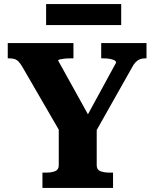

<svg xmlns="http://www.w3.org/2000/svg" viewBox="-20 -921 756 941"><path d="M268 -308 281 -263 88 -596Q79 -611 70 -620Q61 -629 50 -632Q39 -635 25 -635H18V-710H340V-635H326Q309 -635 295.5 -633.5Q282 -632 273.5 -630Q265 -628 265 -624L432 -323L385 -313L549 -614Q549 -621 540.5 -625.5Q532 -630 518 -632.5Q504 -635 487 -635H476V-710H698V-635H691Q677 -635 665.5 -630.5Q654 -626 644 -615.5Q634 -605 624 -585L440 -259L454 -308V-111Q454 -89 472 -82Q490 -75 517 -75H534V0H188V-75H205Q232 -75 250 -82Q268 -89 268 -111ZM206 -901H574V-798H206Z"/></svg>

Font: Roboto Serif 20pt
Style: Bold
Weight: 700
Version: Version 1.008